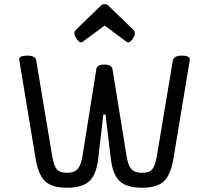

<svg xmlns="http://www.w3.org/2000/svg" viewBox="-20 -866 981 901"><path d="M367 -133 432 -541Q434 -563 470 -563Q504 -563 508 -541L574 -133Q581 -89 597 -72Q613 -55 647 -55Q680 -55 694 -71Q708 -87 716 -133L791 -582Q796 -605 833 -605Q871 -605 871 -587L794 -122Q781 -45 749 -15Q717 15 647 15Q575 15 542 -15.5Q509 -46 500 -122L475 -329H465L441 -122Q432 -46 399 -15.5Q366 15 294 15Q224 15 192 -15Q160 -45 147 -122L70 -587Q70 -605 108 -605Q146 -605 150 -582L225 -133Q233 -87 247 -71Q261 -55 294 -55Q328 -55 344 -72.5Q360 -90 367 -133ZM466 -846H477Q482 -846 486 -842L606 -726Q613 -719 613 -711Q613 -698 602 -682.5Q591 -667 581 -667Q579 -667 574 -670L471 -746L368 -670Q362 -667 361 -667Q351 -667 340 -682.5Q329 -698 329 -711Q329 -719 336 -726L456 -842Q460 -846 466 -846Z"/></svg>

Font: Offside
Style: Regular
Weight: 400
Designer: Eduardo Rodriguez Tunni
Foundry: Eduardo Rodriguez Tunni
Version: Version 1.002; ttfautohint (v1.8.4.7-5d5b);gftools[0.9.23]